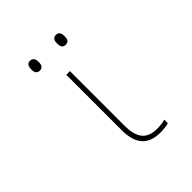

<svg xmlns="http://www.w3.org/2000/svg" viewBox="-199 -828 961 961"><g transform="rotate(-45 281.5 -348.0)"><path d="M355 -636C378 -636 382 -652 382 -671C382 -689 377 -706 355 -706C335 -706 329 -690 329 -671C329 -651 335 -636 355 -636ZM172 -636C194 -636 199 -653 199 -671C199 -688 194 -706 172 -706C152 -706 146 -690 146 -671C146 -651 152 -636 172 -636ZM381 10C402 10 425 7 439 3V-22C423 -18 403 -15 383 -15C312 -15 277 -50 277 -143V-528H251V-136C251 -35 295 10 381 10Z"/></g></svg>

Font: Noto Sans Mono SemiCondensed Thin
Style: Regular
Weight: 100
Width: 4
Designer: Monotype Design Team
Foundry: Monotype Imaging Inc.
Version: Version 2.014